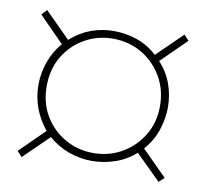

<svg xmlns="http://www.w3.org/2000/svg" viewBox="-58 -641 617 574"><g transform="rotate(10 250.0 -354.0)"><path d="M382 -205Q354 -180 319.5 -168.5Q285 -157 250 -157Q215 -157 181 -169Q147 -181 118 -206L42 -132L27 -148L102 -222Q54 -281 54 -354Q54 -390 66.5 -424.5Q79 -459 102 -485L26 -562L41 -578L118 -501Q147 -527 180 -539Q213 -551 249 -551Q284 -551 318.5 -539.5Q353 -528 381 -502L458 -577L473 -561L397 -486Q423 -458 435 -424Q447 -390 447 -354Q447 -321 435.5 -285.5Q424 -250 398 -221L474 -145L458 -130ZM250 -181Q298 -181 337 -203.5Q376 -226 399.5 -265Q423 -304 423 -353Q423 -403 400 -442.5Q377 -482 338 -505Q299 -528 250 -528Q204 -528 165 -506Q126 -484 102.5 -445Q79 -406 79 -354Q79 -303 102.5 -264Q126 -225 165 -203Q204 -181 250 -181Z"/></g></svg>

Font: Noto Sans Mono ExtraCondensed Thin
Style: Regular
Weight: 100
Width: 2
Designer: Monotype Design Team
Foundry: Monotype Imaging Inc.
Version: Version 2.014; ttfautohint (v1.8.4.7-5d5b)